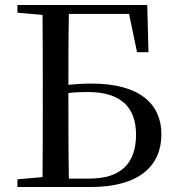

<svg xmlns="http://www.w3.org/2000/svg" viewBox="-20 -752 707 772"><path d="M531 -542H577L572 -732H50V-701L151 -692C152 -593 152 -494 152 -394V-345C152 -242 152 -140 151 -40L50 -31V0H344C538 0 629 -84 629 -212C629 -332 544 -416 348 -416C316 -416 285 -414 255 -411C255 -506 255 -602 257 -696H499ZM257 -34C255 -137 255 -241 255 -345V-378C280 -381 305 -382 333 -382C472 -382 527 -315 527 -211C527 -94 465 -34 340 -34Z"/></svg>

Font: Noto Serif TC Medium
Style: Regular
Weight: 500
Designer: Ryoko NISHIZUKA 西塚涼子 (kana & ideographs); Frank Grießhammer (Latin, Greek & Cyrillic); Wenlong ZHANG 张文龙 (bopomofo); San
Foundry: Adobe
Version: Version 2.001;hotconv 1.1.0;makeotfexe 2.6.0